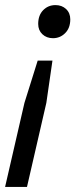

<svg xmlns="http://www.w3.org/2000/svg" viewBox="-40 -530 315 754"><path d="M166 -292 142 -126 66 204H-20L56 -126L108 -292ZM178 -510Q203 -510 219.5 -494.5Q236 -479 236 -454Q236 -420 216 -400Q196 -380 168 -380Q143 -380 126.5 -395.5Q110 -411 110 -436Q110 -470 129.5 -490Q149 -510 178 -510Z"/></svg>

Font: Prodigy Sans
Style: Italic
Weight: 400
Italic angle: -13°
Designer: Wei Huang
Foundry: Wei Huang
Version: Version 1.003; ttfautohint (v1.8.3)